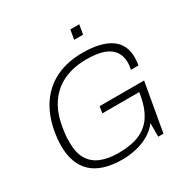

<svg xmlns="http://www.w3.org/2000/svg" viewBox="-193 -1032 1184 1212"><g transform="rotate(-30 399.0 -426.0)"><path d="M359 12Q209 12 136 -56.5Q63 -125 63 -256Q63 -279 65.5 -305Q68 -331 73 -359Q93 -468 145.5 -543.5Q198 -619 280.5 -658.5Q363 -698 472 -698Q539 -698 590 -686Q641 -674 675.5 -650.5Q710 -627 727.5 -591.5Q745 -556 745 -508Q745 -495 743.5 -481Q742 -467 740 -452H685Q687 -463 689 -476Q691 -489 691 -499Q691 -542 675 -571Q659 -600 630 -617.5Q601 -635 560.5 -642.5Q520 -650 472 -650Q410 -650 353.5 -634Q297 -618 251 -582.5Q205 -547 173.5 -490.5Q142 -434 129 -353Q126 -334 124 -318.5Q122 -303 121 -290.5Q120 -278 120 -267.5Q120 -257 120 -247Q120 -171 148.5 -124.5Q177 -78 230 -57Q283 -36 355 -36Q453 -36 513.5 -64Q574 -92 607.5 -145Q641 -198 654 -271L660 -304H391L399 -352H723L661 0H623V-99Q593 -59 549 -34.5Q505 -10 455.5 1Q406 12 359 12ZM469 -795 481 -864H546L534 -795Z"/></g></svg>

Font: Archivo SemiBold Thin
Style: Italic
Weight: 250
Italic angle: -10°
Version: Version 2.001